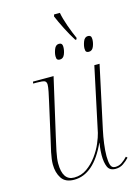

<svg xmlns="http://www.w3.org/2000/svg" viewBox="-127 -912 713 992"><g transform="rotate(-15 229.5 -416.5)"><path d="M336 -688Q314 -723 294 -762.5Q274 -802 261 -833L264 -843H295Q301 -811 315.5 -770Q330 -729 345 -696L342 -688ZM233 -610Q225 -610 220 -614Q215 -618 215 -632Q215 -648 223 -669Q231 -690 249 -690Q267 -690 267 -669Q267 -649 259 -629.5Q251 -610 233 -610ZM388 -610Q380 -610 375 -614Q370 -618 370 -632Q370 -648 378 -669Q386 -690 404 -690Q412 -690 417 -685.5Q422 -681 422 -668Q422 -649 414 -629.5Q406 -610 388 -610ZM365 10Q334 10 323.5 -13.5Q313 -37 313 -77Q313 -87 314 -101.5Q315 -116 319 -142H318Q249 9 144 9Q97 9 77 -21.5Q57 -52 57 -96Q57 -122 65 -160Q73 -198 81 -230L122 -413Q128 -438 133 -464Q138 -490 138 -501Q138 -517 128 -521.5Q118 -526 86 -526H67L69 -536H179L109 -230Q101 -197 93 -157.5Q85 -118 85 -94Q85 -2 147 -2Q185 -2 215.5 -23.5Q246 -45 269 -76.5Q292 -108 305.5 -140Q319 -172 324 -193L397 -536H425L353 -201Q346 -169 341 -132Q336 -95 336 -65Q336 -37 341.5 -18.5Q347 0 366 0Q386 0 402 -11Q418 -22 432 -37L439 -30Q425 -15 407 -2.5Q389 10 365 10Z"/></g></svg>

Font: Noto Serif Display SemiCondensed Thin
Style: Italic
Weight: 100
Width: 4
Italic angle: -12°
Designer: Monotype Design Team
Foundry: Monotype Imaging Inc.
Version: Version 2.009